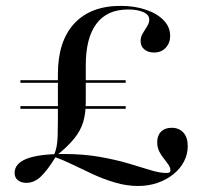

<svg xmlns="http://www.w3.org/2000/svg" viewBox="-20 -602 680 644"><path d="M161.3 -82.3Q166.9 -96 169.8 -110.1Q172.6 -124.2 173.4 -146Q174.2 -167.7 174.2 -201.6V-353.2Q174.2 -463.7 229 -523Q283.9 -582.3 384.7 -582.3Q431.5 -582.3 469.4 -569.4Q507.3 -556.5 529 -533.9Q550.8 -511.3 550.8 -481.5Q550.8 -458.1 535.9 -441.9Q521 -425.8 496.8 -425.8Q476.6 -425.8 464.1 -436.3Q451.6 -446.8 451.6 -464.5Q451.6 -478.2 458.9 -490.3Q466.1 -502.4 473.4 -513.7Q480.6 -525 480.6 -536.3Q480.6 -552.4 460.9 -561.3Q441.1 -570.2 409.7 -570.2Q339.5 -570.2 303.6 -522.6Q267.7 -475 267.7 -383.1V-258.9Q267.7 -222.6 259.3 -193.5Q250.8 -164.5 229.4 -137.9Q208.1 -111.3 171 -81.5ZM68.5 11.3Q50.8 11.3 39.9 2.4Q29 -6.5 29 -21.8Q29 -54 70.2 -69.8Q111.3 -85.5 191.9 -85.5Q260.5 -85.5 314.9 -75.8Q369.4 -66.1 411.3 -53.6Q453.2 -41.1 484.3 -31.5Q515.3 -21.8 537.9 -21.8Q546 -21.8 548.8 -23.8Q551.6 -25.8 551.6 -30.6Q551.6 -39.5 545.2 -49.2Q538.7 -58.9 529.8 -69.8Q521 -80.6 514.1 -94Q507.3 -107.3 507.3 -125Q507.3 -147.6 520.2 -160.5Q533.1 -173.4 555.6 -173.4Q580.6 -173.4 595.2 -157.3Q609.7 -141.1 609.7 -112.1Q609.7 -84.7 597.2 -60.5Q584.7 -36.3 561.7 -17.7Q538.7 0.8 508.5 11.3Q478.2 21.8 443.5 21.8Q404.8 21.8 366.5 10.5Q328.2 -0.8 292.3 -17.3Q256.5 -33.9 223.4 -50Q190.3 -66.1 162.9 -75.8L168.5 -78.2Q137.9 -29 116.1 -8.9Q94.4 11.3 68.5 11.3ZM48.4 -237.1V-246H401.6V-237.1ZM48.4 -324.2V-333.1H401.6V-324.2Z"/></svg>

Font: Playfair 144pt SemiExpanded Medium
Style: Regular
Weight: 500
Width: 6
Designer: Claus Eggers Sørensen
Foundry: Claus Eggers Sørensen
Version: Version 2.203